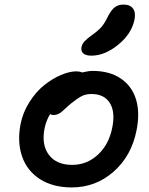

<svg xmlns="http://www.w3.org/2000/svg" viewBox="-20 -841 660 848"><path d="M383.8 -595.2Q358.9 -595.2 347.9 -605.2Q336.9 -615.2 339.8 -632.8Q343.3 -647.5 353.5 -658.7Q363.8 -669.9 386.2 -686Q414.6 -706.1 429 -723.1Q443.4 -740.2 457 -769Q472.2 -798.3 487.8 -809.6Q503.4 -820.8 524.9 -820.8Q555.2 -820.8 567.6 -803Q580.1 -785.2 574.2 -754.9Q561.5 -691.9 502.2 -643.6Q442.9 -595.2 383.8 -595.2ZM296.9 -13.2Q213.4 -13.2 156.2 -50Q99.1 -86.9 77.4 -150.4Q55.7 -213.9 70.8 -293Q81.1 -344.7 109.9 -390.1Q138.7 -435.5 174.6 -464.4Q210.4 -493.2 248.5 -509.5Q286.6 -525.9 317.9 -525.9Q331.5 -525.9 342.8 -521Q371.1 -527.8 389.2 -527.8Q464.4 -527.8 513.9 -493.9Q563.5 -460 581.1 -400.9Q598.6 -341.8 583 -265.1Q560.5 -151.9 481.4 -82.5Q402.3 -13.2 296.9 -13.2ZM176.8 -273.9Q162.6 -201.2 196 -157Q229.5 -112.8 298.8 -112.8Q364.3 -112.8 413.1 -158.4Q461.9 -204.1 476.1 -278.8Q489.7 -347.2 464.8 -386.5Q439.9 -425.8 383.8 -425.8Q358.4 -425.8 339.6 -415.8Q320.8 -405.8 291 -381.8Q282.2 -374 268.8 -361.8Q255.4 -349.6 250 -345.2Q244.6 -340.8 235.6 -336.9Q226.6 -333 216.8 -333Q207.5 -333 201.2 -336.9Q184.1 -309.1 176.8 -273.9Z"/></svg>

Font: Shantell Sans Bouncy
Style: Italic
Weight: 500
Italic angle: -11.31°
Designer: Stephen Nixon, Anya Danilova, Shantell Martin
Foundry: Arrow Type
Version: Version 1.006;[9816181b4]